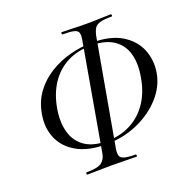

<svg xmlns="http://www.w3.org/2000/svg" viewBox="-127 -799 951 961"><g transform="rotate(-20 349.0 -319.0)"><path d="M317 -72Q223 -72 163 -106.5Q103 -141 79 -199Q55 -257 68 -326Q79 -389 113.5 -435.5Q148 -482 198.5 -513Q249 -544 308 -559.5Q367 -575 427 -575Q523 -575 582.5 -539Q642 -503 665.5 -445Q689 -387 678 -322Q666 -253 615 -196.5Q564 -140 486.5 -106Q409 -72 317 -72ZM328 -86Q396 -86 452 -114Q508 -142 545.5 -196Q583 -250 596 -327Q609 -398 594 -451Q579 -504 535 -533.5Q491 -563 417 -563Q344 -563 288.5 -534.5Q233 -506 197.5 -452.5Q162 -399 149 -325Q137 -255 152 -201Q167 -147 210.5 -116.5Q254 -86 328 -86ZM178 38Q175 38 175 32Q175 26 178 26Q238 26 259 10Q280 -6 285 -37L384 -602Q389 -629 384.5 -642Q380 -655 360.5 -659.5Q341 -664 301 -664Q298 -664 298 -670Q298 -676 301 -676Q328 -676 362 -674.5Q396 -673 431 -673Q470 -673 503.5 -674.5Q537 -676 562 -676Q566 -676 566 -670Q566 -664 562 -664Q522 -664 500.5 -658Q479 -652 470 -636.5Q461 -621 456 -595L356 -32Q353 -11 357 2Q361 15 380.5 20.5Q400 26 439 26Q443 26 443 32Q443 38 440 38Q413 38 380 37Q347 36 309 36Q272 36 237.5 37Q203 38 178 38Z"/></g></svg>

Font: Cormorant Medium
Style: Italic
Weight: 500
Italic angle: -10°
Designer: Christian Thalmann (Catharsis Fonts)
Foundry: Catharsis Fonts
Version: Version 4.000